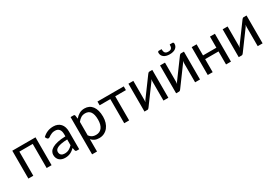

<svg xmlns="http://www.w3.org/2000/svg" viewBox="45 -1784 4310 3024"><g transform="rotate(-30 2200.5 -272.0)"><path d="M492.5 0H403V-438.5H160V0H70.5V-506.5H492.5Z M908 -228Q846.5 -226 803.2 -218.2Q760 -210.5 732.8 -198Q705.5 -185.5 693.2 -168.5Q681 -151.5 681 -130.5Q681 -110.5 687.5 -96Q694 -81.5 705.2 -72.2Q716.5 -63 731.8 -58.8Q747 -54.5 764.5 -54.5Q788 -54.5 807.5 -59.2Q827 -64 844.2 -73Q861.5 -82 877.2 -94.5Q893 -107 908 -123ZM620.5 -435Q662.5 -475.5 711 -495.5Q759.5 -515.5 818.5 -515.5Q861 -515.5 894 -501.5Q927 -487.5 949.5 -462.5Q972 -437.5 983.5 -402Q995 -366.5 995 -324V0H955.5Q942.5 0 935.5 -4.2Q928.5 -8.5 924.5 -21L914.5 -69Q894.5 -50.5 875.5 -36.2Q856.5 -22 835.5 -12.2Q814.5 -2.5 790.8 2.8Q767 8 738 8Q708.5 8 682.5 -0.2Q656.5 -8.5 637.2 -25Q618 -41.5 606.8 -66.8Q595.5 -92 595.5 -126.5Q595.5 -156.5 612 -184.2Q628.5 -212 665.5 -233.5Q702.5 -255 762 -268.8Q821.5 -282.5 908 -284.5V-324Q908 -383 882.5 -413.2Q857 -443.5 808 -443.5Q775 -443.5 752.8 -435.2Q730.5 -427 714.2 -416.8Q698 -406.5 686.2 -398.2Q674.5 -390 663 -390Q654 -390 647.5 -394.8Q641 -399.5 636.5 -406.5Z M1220 -122Q1244.5 -89 1273.5 -75.5Q1302.5 -62 1338.5 -62Q1409.5 -62 1447.5 -112.5Q1485.5 -163 1485.5 -256.5Q1485.5 -306 1476.8 -341.5Q1468 -377 1451.5 -399.8Q1435 -422.5 1411 -433Q1387 -443.5 1356.5 -443.5Q1313 -443.5 1280.2 -423.5Q1247.5 -403.5 1220 -367ZM1215.5 -428Q1247.5 -467.5 1289.5 -491.5Q1331.5 -515.5 1385.5 -515.5Q1429.5 -515.5 1465 -498.8Q1500.5 -482 1525.5 -449.2Q1550.5 -416.5 1564 -368Q1577.5 -319.5 1577.5 -256.5Q1577.5 -200.5 1562.5 -152.2Q1547.5 -104 1519.2 -68.8Q1491 -33.5 1450.2 -13.2Q1409.5 7 1358.5 7Q1312 7 1278.8 -8.8Q1245.5 -24.5 1220 -52.5V171.5H1130.5V-506.5H1184Q1203 -506.5 1207.5 -488Z M2097.5 -438.5H1903V0H1814V-438.5H1619.5V-506.5H2097.5Z M2616.5 -506.5V0H2527.5V-344Q2527.5 -354 2528.5 -365.5Q2529.5 -377 2531 -388.5Q2526.5 -378.5 2522 -370Q2517.5 -361.5 2512.5 -354.5L2268 -22Q2262.5 -14 2254.2 -6.8Q2246 0.5 2236 0.5H2182V-506H2271.5V-162Q2271.5 -152.5 2270.5 -141.2Q2269.5 -130 2268 -118.5Q2272.5 -128 2277 -136.2Q2281.5 -144.5 2286 -151.5L2530.5 -484Q2536 -492 2544.5 -499.2Q2553 -506.5 2563 -506.5Z M3192 -506.5V0H3103V-344Q3103 -354 3104 -365.5Q3105 -377 3106.5 -388.5Q3102 -378.5 3097.5 -370Q3093 -361.5 3088 -354.5L2843.5 -22Q2838 -14 2829.8 -6.8Q2821.5 0.5 2811.5 0.5H2757.5V-506H2847V-162Q2847 -152.5 2846 -141.2Q2845 -130 2843.5 -118.5Q2848 -128 2852.5 -136.2Q2857 -144.5 2861.5 -151.5L3106 -484Q3111.5 -492 3120 -499.2Q3128.5 -506.5 3138.5 -506.5ZM2980.5 -629Q3001 -629 3015 -633.8Q3029 -638.5 3037.8 -649Q3046.5 -659.5 3050.5 -676Q3054.5 -692.5 3054.5 -716.5H3106.5Q3116 -716.5 3121 -708Q3126 -699.5 3126 -689.5Q3126 -664.5 3116 -644.5Q3106 -624.5 3087.2 -610.2Q3068.5 -596 3041.5 -588.5Q3014.5 -581 2980.5 -581Q2946.5 -581 2919.5 -588.5Q2892.5 -596 2873.8 -610.2Q2855 -624.5 2845 -644.5Q2835 -664.5 2835 -689.5Q2835 -699.5 2840 -708Q2845 -716.5 2854.5 -716.5H2906.5Q2906.5 -692.5 2910.5 -676Q2914.5 -659.5 2923.2 -649Q2932 -638.5 2946 -633.8Q2960 -629 2980.5 -629Z M3755 -506.5V0H3665.5V-237H3422.5V0H3333V-506.5H3422.5V-304.5H3665.5V-506.5Z M4330.5 -506.5V0H4241.5V-344Q4241.5 -354 4242.5 -365.5Q4243.5 -377 4245 -388.5Q4240.5 -378.5 4236 -370Q4231.5 -361.5 4226.5 -354.5L3982 -22Q3976.5 -14 3968.2 -6.8Q3960 0.5 3950 0.5H3896V-506H3985.5V-162Q3985.5 -152.5 3984.5 -141.2Q3983.5 -130 3982 -118.5Q3986.5 -128 3991 -136.2Q3995.5 -144.5 4000 -151.5L4244.5 -484Q4250 -492 4258.5 -499.2Q4267 -506.5 4277 -506.5Z"/></g></svg>

Font: Lato 2
Style: Regular
Weight: 400
Designer: Lukasz Dziedzic with Adam Twardoch and Botio Nikoltchev
Foundry: tyPoland Lukasz Dziedzic
Version: Version 2.015; 2015-08-06; http://www.latofonts.com/